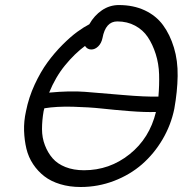

<svg xmlns="http://www.w3.org/2000/svg" viewBox="-20 -748 766 761"><path d="M299.8 -6.8Q255.4 -6.8 218.5 -18.1Q181.6 -29.3 155.8 -49.3Q129.9 -69.3 111.3 -97.2Q92.8 -125 84.7 -158.4Q76.7 -191.9 75.4 -229.7Q74.2 -267.6 83 -307.1Q93.8 -361.8 117.4 -412.8Q141.1 -463.9 168.5 -501.2Q195.8 -538.6 227.8 -570.6Q259.8 -602.5 285.9 -621.6Q312 -640.6 334 -651.9Q353.5 -686.5 384 -707.3Q414.6 -728 451.2 -728Q508.8 -728 553.7 -707Q598.6 -686 626.2 -648.4Q653.8 -610.8 669.4 -559.3Q685.1 -507.8 684.1 -446.5Q683.1 -385.3 670.9 -316.9Q657.7 -252.4 624.3 -195.6Q590.8 -138.7 543 -96.9Q495.1 -55.2 431.9 -31Q368.7 -6.8 299.8 -6.8ZM341.8 -551.8Q326.2 -551.8 316.9 -565.9Q275.9 -535.6 237.8 -489Q199.7 -442.4 174.8 -380.9Q257.8 -388.7 317.1 -384Q376.5 -379.4 466.1 -371.6Q555.7 -363.8 607.9 -365.2Q611.8 -410.2 610.6 -452.9Q609.4 -495.6 597.2 -533.9Q585 -572.3 565.9 -600.8Q546.9 -629.4 515.6 -646.2Q484.4 -663.1 444.8 -663.1Q398.4 -663.1 386.2 -597.2Q381.8 -576.2 369.1 -564Q356.4 -551.8 341.8 -551.8ZM152.8 -307.1Q146.5 -270.5 146.5 -236.3Q146.5 -202.1 158 -172.4Q169.4 -142.6 188.5 -120.6Q207.5 -98.6 239.5 -85.9Q271.5 -73.2 313 -73.2Q414.1 -73.2 493.4 -136.5Q572.8 -199.7 598.1 -304.2Q555.2 -302.7 493.4 -307.6Q431.6 -312.5 382.6 -317.9Q333.5 -323.2 268.8 -325Q204.1 -326.7 155.8 -318.8Z"/></svg>

Font: Shantell Sans Bouncy
Style: Italic
Weight: 300
Italic angle: -11.31°
Designer: Stephen Nixon, Anya Danilova, Shantell Martin
Foundry: Arrow Type
Version: Version 1.006;[9816181b4]